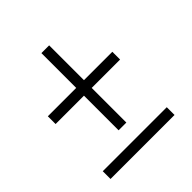

<svg xmlns="http://www.w3.org/2000/svg" viewBox="-165 -708 823 823"><g transform="rotate(-45 246.5 -296.5)"><path d="M258 -381V-592H211V-381H39V-334H211V-124H258V-334H430V-381ZM39 -1H427V-48H39Z"/></g></svg>

Font: Noto Sans Display SemiCondensed Light
Style: Regular
Weight: 300
Width: 4
Designer: Monotype Design Team
Foundry: Monotype Imaging Inc.
Version: Version 1.900